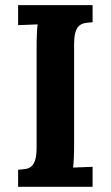

<svg xmlns="http://www.w3.org/2000/svg" viewBox="-20 -720 427 740"><path d="M265.6 -164.1Q265.6 -150.4 265.4 -137.2Q265.1 -124 264.6 -112.1Q264.2 -100.1 263.4 -90.3Q262.7 -80.6 261.7 -74.2L336.9 -77.1V0H49.8V-65.9Q66.4 -66.9 79.8 -69.1Q93.3 -71.3 102.3 -79.8Q111.3 -88.4 116.2 -105.5Q121.1 -122.6 121.1 -152.8V-536.1Q121.1 -549.8 121.3 -563Q121.6 -576.2 122.1 -588.1Q122.6 -600.1 123.3 -609.9Q124 -619.6 125 -626L49.8 -623V-700.2H336.9V-634.3Q319.8 -633.3 306.6 -630.9Q293.5 -628.4 284.4 -620.1Q275.4 -611.8 270.5 -594.7Q265.6 -577.6 265.6 -547.4Z"/></svg>

Font: DimaFred
Style: Bold
Weight: 800
Designer: R.Balvardi
Foundry: R.Balvardi (r.balvardi@gmail.com)
Version: Version 1.00;August 2, 2018;FontCreator 11.5.0.2427 64-bit